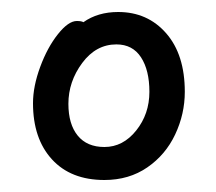

<svg xmlns="http://www.w3.org/2000/svg" viewBox="-20 -768 360 320"><path d="M177 -748Q226 -748 257 -712.5Q288 -677 288 -615Q288 -578 272 -544Q256 -510 225.5 -489Q195 -468 154 -468Q98 -468 66.5 -502.5Q35 -537 35 -596Q35 -624 47 -656.5Q59 -689 76.5 -711Q94 -733 108 -733Q116 -733 119 -731Q143 -748 177 -748ZM229 -615Q229 -651 215 -672.5Q201 -694 174 -694Q140 -694 117 -663Q94 -632 94 -595Q94 -561 109.5 -542Q125 -523 154 -523Q185 -523 207 -550.5Q229 -578 229 -615Z"/></svg>

Font: Fusion Kai T
Style: Regular
Weight: 400
Designer: Fontworks Inc.
Version: Version 24.134;May 13, 2024